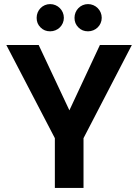

<svg xmlns="http://www.w3.org/2000/svg" viewBox="-20 -918 676 938"><path d="M248 -243V0H388V-243L624 -698H468L319 -379L169 -698H11ZM363 -784C376 -771 391 -765 410 -765C447 -765 477 -794 477 -831C477 -868 447 -898 410 -898C373 -898 344 -868 344 -831C344 -812 350 -797 363 -784ZM178 -784C191 -771 206 -765 225 -765C262 -765 292 -794 292 -831C292 -868 262 -898 225 -898C188 -898 159 -868 159 -831C159 -812 165 -797 178 -784Z"/></svg>

Font: Poppins SemiBold
Style: Regular
Weight: 600
Designer: Ninad Kale (Devanagari), Jonny Pinhorn (Latin)
Foundry: Indian Type Foundry
Version: 4.004